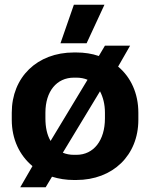

<svg xmlns="http://www.w3.org/2000/svg" viewBox="-20 -754 639 816"><path d="M348 -570 424 -734H294L237 -570ZM66 42H174L201 -3C230 6 261 11 294 11H304C460 11 568 -94 568 -245V-275C568 -357 536 -426 482 -471L533 -560H426L400 -516C371 -526 339 -531 304 -531H294C138 -531 30 -426 30 -275V-245C30 -162 63 -94 118 -48ZM195 -155C180 -180 173 -213 173 -251V-275C173 -366 221 -424 294 -424H305C322 -424 338 -421 352 -415ZM294 -96C277 -96 261 -99 247 -105L405 -366C418 -341 426 -311 426 -275V-251C426 -157 378 -96 305 -96Z"/></svg>

Font: Fixel Text Bold
Style: Bold
Weight: 700
Width: 4
Designer: AlfaBravo + MacPaw
Foundry: Kyrylo Tkachov, Marchela Mozhyna, Serhii Makarenko, Maria Weinstein, Zakhar Kryvoshyya
Version: Version 1.211